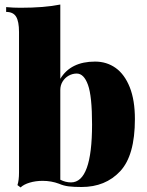

<svg xmlns="http://www.w3.org/2000/svg" viewBox="-20 -802 641 838"><path d="M568.8 -282.2Q568.8 -123.5 504.6 -54.7Q440.4 14.2 335.9 14.2Q302.7 14.2 280.3 11.5Q257.8 8.8 237.8 0Q204.1 -12.7 166 -12.7Q135.7 -12.7 109.6 -4.9Q83.5 2.9 69.8 16.1L56.2 5.9Q63 -15.1 63 -48.8V-662.1Q63 -708.5 50.3 -729.2Q37.6 -750 6.8 -750V-771Q38.1 -768.1 68.8 -768.1Q173.8 -768.1 243.2 -782.2V-458Q288.6 -533.2 395 -533.2Q445.8 -533.2 484.9 -505.4Q523.9 -477.5 546.4 -421.1Q568.8 -364.7 568.8 -282.2ZM381.8 -258.8Q381.8 -382.3 364 -431.6Q346.2 -481 314.9 -481Q296.4 -481 279.8 -471.7Q263.2 -462.4 253.2 -446Q243.2 -429.7 243.2 -409.2V-17.6Q266.1 -5.9 290 -5.9Q381.8 -5.9 381.8 -258.8Z"/></svg>

Font: TypoPRO Playfair Display
Style: Regular
Weight: 900
Designer: Claus Eggers Sørensen
Foundry: Claus Eggers Sørensen
Version: Version 1.004;PS 001.004;hotconv 1.0.70;makeotf.lib2.5.58329